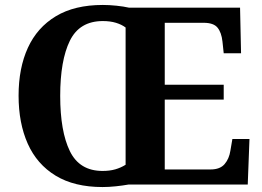

<svg xmlns="http://www.w3.org/2000/svg" viewBox="-20 -745 1059 775"><path d="M394 10Q280 10 204.5 -36Q129 -82 92 -165Q55 -248 55 -359Q55 -470 92.5 -552Q130 -634 205.5 -679.5Q281 -725 395 -725Q421 -725 450 -722Q479 -719 501 -714H949L953 -530H883L878 -577Q874 -614 858 -633.5Q842 -653 802 -653H645V-403H883V-343H645V-61H830Q868 -61 886.5 -82.5Q905 -104 910 -137L918 -184H987L980 0H498Q476 4 447.5 7Q419 10 394 10ZM394 -55Q423 -55 445.5 -61.5Q468 -68 487 -80V-634Q471 -646 448 -653Q425 -660 395 -660Q301 -660 262 -580.5Q223 -501 223 -358Q223 -215 262 -135Q301 -55 394 -55Z"/></svg>

Font: Noto Serif Ethiopic
Style: Bold
Weight: 700
Designer: Monotype Design Team
Foundry: Monotype Imaging Inc.
Version: Version 2.102; ttfautohint (v1.8.4.7-5d5b)